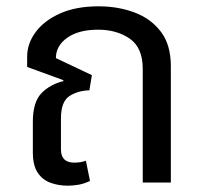

<svg xmlns="http://www.w3.org/2000/svg" viewBox="-20 -578 642 608"><path d="M194 10Q166 10 140.5 1Q115 -8 99.5 -31Q84 -54 84 -95V-192Q84 -254 110.5 -282Q137 -310 180 -321L181 -324L66 -366V-399Q66 -440 93 -476.5Q120 -513 170.5 -535.5Q221 -558 292 -558Q354 -558 406 -538.5Q458 -519 489.5 -477.5Q521 -436 521 -369V0H432V-360Q432 -427 391 -455.5Q350 -484 291 -484Q229 -484 193 -458.5Q157 -433 157 -394L271 -340L263 -292Q226 -291 199.5 -273.5Q173 -256 173 -203V-105Q173 -63 215 -63Q236 -63 252 -69L265 -5Q246 4 228.5 7Q211 10 194 10Z"/></svg>

Font: Go Noto Kurrent-Regular
Style: Regular
Weight: 400
Designer: Monotype Design Team
Foundry: Monotype Imaging Inc.
Version: Version 2.012; ttfautohint (v1.8.4.7-5d5b)